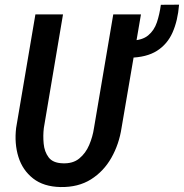

<svg xmlns="http://www.w3.org/2000/svg" viewBox="-20 -771 768 802"><path d="M651.9 -751 728 -751.5Q722.7 -685.1 700.9 -635.7Q679.2 -586.4 635.7 -558.8Q592.3 -531.2 521 -529.8L528.3 -601.6Q574.2 -602.5 599.1 -623.3Q624 -644 635.3 -677.5Q646.5 -710.9 651.9 -751ZM453.1 -710.9H568.8L487.8 -237.3Q477.5 -168.9 445.3 -112.1Q413.1 -55.2 359.9 -21.7Q306.6 11.7 232.4 10.3Q162.1 8.8 118.2 -25.6Q74.2 -60.1 56.9 -115.7Q39.6 -171.4 47.4 -236.8L127.9 -710.9H243.2L163.1 -236.3Q159.2 -204.6 162.4 -170.9Q165.5 -137.2 183.1 -113.8Q200.7 -90.3 241.2 -88.9Q284.2 -86.9 311 -108.9Q337.9 -130.9 352.5 -165.3Q367.2 -199.7 372.6 -236.3Z"/></svg>

Font: Roboto Condensed Medium
Style: Italic
Weight: 500
Italic angle: -12°
Designer: Christian Robertson
Foundry: Google
Version: Version 3.0; 2020